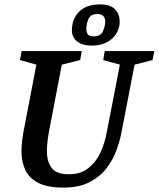

<svg xmlns="http://www.w3.org/2000/svg" viewBox="-20 -846 724 876"><path d="M268 10Q197 10 155 -11.5Q113 -33 95.5 -70.5Q78 -108 78 -157Q78 -181 81.5 -208.5Q85 -236 91 -265L146 -551L71 -572L79 -613H353L346 -572L262 -551L207 -264Q201 -235 197.5 -207.5Q194 -180 194 -156Q194 -109 215.5 -80Q237 -51 294 -51Q347 -51 382 -78Q417 -105 437.5 -148.5Q458 -192 467 -242L527 -551L451 -572L458 -613H684L676 -572L594 -551L533 -236Q527 -204 512 -162Q497 -120 468 -81Q439 -42 390.5 -16Q342 10 268 10ZM400 -638Q355 -638 331.5 -657Q308 -676 308 -708Q308 -740 321.5 -766.5Q335 -793 363.5 -809.5Q392 -826 436 -826Q484 -826 505 -803.5Q526 -781 526 -749Q526 -701 491 -669.5Q456 -638 400 -638ZM408 -680Q439 -680 449.5 -703Q460 -726 460 -749Q460 -764 451 -773Q442 -782 424 -782Q394 -782 384 -760Q374 -738 374 -714Q374 -699 380.5 -689.5Q387 -680 408 -680Z"/></svg>

Font: Manuale SemiBold
Style: Italic
Weight: 600
Italic angle: -11°
Designer: Eduardo Tunni / Pablo Cosgaya
Foundry: Eduardo Tunni / Pablo Cosgaya
Version: Version 1.002